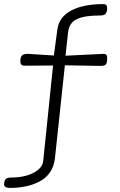

<svg xmlns="http://www.w3.org/2000/svg" viewBox="-67 -720 589 941"><path d="M-16 201Q-24 201 -31.5 199.5Q-39 198 -43 194Q-47 190 -47 185Q-47 179 -46.5 176Q-46 173 -46 173Q-44 162 -37 156Q-30 150 -8 150Q29 150 63 140.5Q97 131 120 112Q143 93 145 67L193 -399L52 -398Q45 -398 41 -400.5Q37 -403 35 -407.5Q33 -412 33 -417Q33 -424 33 -425.5Q33 -427 33 -428Q34 -438 38 -444.5Q42 -451 50 -453.5Q58 -456 71 -456L197 -448L214 -574Q218 -607 236 -630.5Q254 -654 284 -669.5Q314 -685 353.5 -692.5Q393 -700 438 -700Q446 -700 450 -698Q454 -696 456 -691.5Q458 -687 458 -678Q458 -675 458 -672.5Q458 -670 457 -667Q455 -659 451 -653.5Q447 -648 440 -646Q433 -644 421 -644Q386 -644 358.5 -640Q331 -636 311.5 -627Q292 -618 281 -602.5Q270 -587 267 -564L254 -447L441 -456Q447 -456 451 -453.5Q455 -451 456.5 -447.5Q458 -444 458 -442Q458 -435 458 -431.5Q458 -428 458 -424Q457 -411 453 -405.5Q449 -400 441 -398.5Q433 -397 421 -397L251 -400L202 58Q197 98 177 126Q157 154 126 170Q95 186 58.5 193.5Q22 201 -16 201Z"/></svg>

Font: Fredoka SemiExpanded Light
Style: Regular
Weight: 300
Width: 6
Designer: Ben Nathan
Foundry: Milena B. Brandão, Ben Nathan
Version: Version 2.001